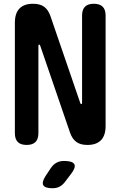

<svg xmlns="http://www.w3.org/2000/svg" viewBox="-20 -760 640 1020"><path d="M59 -638.9Q59 -689.8 83.6 -714.9Q108.2 -740 155.4 -740Q193.5 -740 215.1 -723.6Q236.6 -707.3 247.7 -675.3L406.3 -213Q407.3 -210 408.6 -208.5Q410 -207 412 -207Q414 -207 415 -208.5Q416 -210 416 -213V-677.5Q416 -708.9 431.5 -724.4Q447.1 -740 478.5 -740Q509.9 -740 525.5 -724.4Q541 -708.9 541 -677.5V-91.1Q541 -40.2 516.4 -15.1Q491.8 10 444.6 10Q406.5 10 384.9 -6.4Q363.4 -22.7 352.3 -54.7L193.7 -517Q192.7 -520 191.4 -521.5Q190 -523 188 -523Q186 -523 185 -521.5Q184 -520 184 -517V-52.5Q184 -21.1 168.5 -5.6Q152.9 10 121.5 10Q90.1 10 74.5 -5.6Q59 -21.1 59 -52.5ZM249.9 133.1Q262.7 113.9 280 104.5Q297.4 95 320 95Q366.2 95 375.1 112.9Q384 130.7 355.3 166.7L323.6 208.4Q311.1 224.2 295.3 232.1Q279.5 240 259.3 240Q218.9 240 209.9 223.7Q201 207.4 222.9 173.7Z"/></svg>

Font: Maple Mono
Style: Regular
Weight: 400
Monospace: yes
Designer: subframe7536
Version: Version 7.300